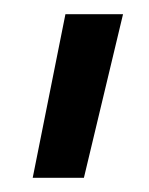

<svg xmlns="http://www.w3.org/2000/svg" viewBox="-20 -127 210 270"><path d="M72 -107H153L98 123H26Z"/></svg>

Font: TitilliumText22L 400 wt
Style: 400 wt
Weight: 400
Designer: Campivisivi
Foundry: Campivisivi
Version: 1.000